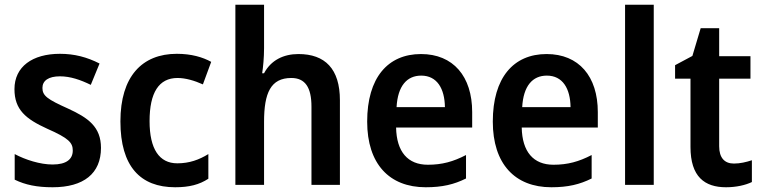

<svg xmlns="http://www.w3.org/2000/svg" viewBox="-20 -780 3216 810"><path d="M406 -156C406 -245 352 -283 267 -322C180 -361 159 -376 159 -409C159 -440 185 -458 233 -458C277 -458 320 -443 363 -422L400 -512C347 -539 294 -553 233 -553C117 -553 41 -499 41 -404C41 -317 89 -278 179 -237C270 -197 287 -178 287 -145C287 -109 261 -86 202 -86C149 -86 87 -106 42 -130V-22C87 0 136 10 202 10C333 10 406 -48 406 -156Z M719 10C778 10 821 -1 859 -26V-130C820 -106 779 -91 728 -91C652 -91 611 -151 611 -269C611 -389 650 -451 729 -451C763 -451 800 -440 836 -424L871 -519C835 -539 787 -553 726 -553C579 -553 488 -457 488 -268C488 -78 572 10 719 10Z M1094 -577V-760H973V0H1094V-266C1094 -388 1122 -451 1209 -451C1267 -451 1294 -412 1294 -330V0H1414V-357C1414 -490 1351 -552 1239 -552C1176 -552 1123 -526 1094 -471H1086C1090 -496 1094 -537 1094 -577Z M1756 -552C1616 -552 1529 -452 1529 -267C1529 -89 1622 10 1776 10C1846 10 1896 -2 1946 -27V-126C1892 -98 1845 -85 1785 -85C1700 -85 1653 -140 1651 -242H1972V-307C1972 -458 1892 -552 1756 -552ZM1757 -461C1824 -461 1856 -406 1857 -328H1653C1658 -418 1697 -461 1757 -461Z M2286 -552C2146 -552 2059 -452 2059 -267C2059 -89 2152 10 2306 10C2376 10 2426 -2 2476 -27V-126C2422 -98 2375 -85 2315 -85C2230 -85 2183 -140 2181 -242H2502V-307C2502 -458 2422 -552 2286 -552ZM2287 -461C2354 -461 2386 -406 2387 -328H2183C2188 -418 2227 -461 2287 -461Z M2738 0V-760H2617V0Z M3076 -90C3037 -90 3014 -114 3014 -163V-448H3146V-543H3014V-661H2936L2901 -544L2828 -505V-448H2893V-160C2893 -34 2953 10 3043 10C3086 10 3125 1 3152 -12V-104C3128 -96 3102 -90 3076 -90Z"/></svg>

Font: Noto Sans Ethiopic SemiCondensed SemiBold
Style: Regular
Weight: 600
Width: 4
Designer: Monotype Design Team
Foundry: Monotype Imaging Inc.
Version: Version 2.102